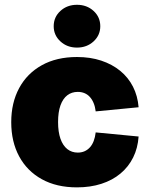

<svg xmlns="http://www.w3.org/2000/svg" viewBox="-20 -787 636 817"><path d="M307.6 10.3Q220.7 10.3 158 -24.4Q95.2 -59.1 61.5 -121.6Q27.8 -184.1 27.8 -267.1Q27.8 -349.6 61.5 -412.1Q95.2 -474.6 158 -509.5Q220.7 -544.4 307.6 -544.4Q364.3 -544.4 410.6 -529.1Q457 -513.7 491.5 -485.6Q525.9 -457.5 545.9 -418.2Q565.9 -378.9 569.8 -330.6L387.2 -313Q384.8 -333 378.4 -348.4Q372.1 -363.8 362.3 -374.5Q352.5 -385.3 339.6 -390.6Q326.7 -396 311 -396Q285.2 -396 266.4 -381.6Q247.6 -367.2 237.3 -338.6Q227.1 -310.1 227.1 -267.6Q227.1 -225.6 237.3 -196.5Q247.6 -167.5 266.4 -152.6Q285.2 -137.7 311 -137.7Q326.7 -137.7 339.6 -143.3Q352.5 -148.9 362.5 -159.9Q372.6 -170.9 378.7 -187Q384.8 -203.1 387.2 -223.6L569.8 -206.1Q566.4 -156.7 546.6 -116.9Q526.9 -77.1 492.7 -48.6Q458.5 -20 411.6 -4.9Q364.7 10.3 307.6 10.3ZM307.6 -584.5Q265.6 -584.5 237.1 -610.8Q208.5 -637.2 208.5 -675.3Q208.5 -714.4 237.1 -740.5Q265.6 -766.6 307.6 -766.6Q349.6 -766.6 378.2 -740.5Q406.7 -714.4 406.7 -675.3Q406.7 -637.2 378.2 -610.8Q349.6 -584.5 307.6 -584.5Z"/></svg>

Font: Inter 20pt Black
Style: Regular
Weight: 900
Version: Version 4.001;git-66647c0bb